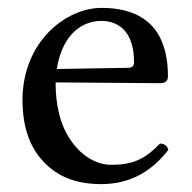

<svg xmlns="http://www.w3.org/2000/svg" viewBox="-20 -457 487 487"><path d="M124 -282C143 -395 213 -404 237 -404C275 -404 320 -383 320 -299C320 -290 316 -285.2 305 -285ZM386 -93C349 -55 320 -39 262 -39C226 -39 184 -60 153 -111C133 -144 121 -190 121 -248L387 -246C399 -246 406 -252 406 -263C406 -347 376 -437 237 -437C150 -437 37 -354 37 -202C37 -146 51 -92 84 -54C118 -14 165 10 237 10C313 10 367 -25 407 -77C404 -87 398 -92 386 -93Z"/></svg>

Font: Libertinus Math
Style: Regular
Weight: 400
Designer: Philipp H. Poll
Foundry: Khaled Hosny
Version: Version 6.2